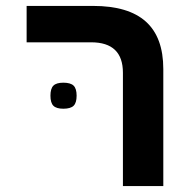

<svg xmlns="http://www.w3.org/2000/svg" viewBox="-20 -629 640 649"><path d="M288 -486H70V-609H294.5Q414 -609 473 -556Q532 -503 532 -395.5V0H395.5V-383Q395.5 -486 288 -486ZM150.5 -305.5Q150.5 -329.5 160.5 -339.5Q170.5 -349.5 194 -349.5Q218.5 -349.5 228.8 -339.5Q239 -329.5 239 -305.5Q239 -281.5 228.8 -271.5Q218.5 -261.5 194 -261.5Q170.5 -261.5 160.5 -271.5Q150.5 -281.5 150.5 -305.5Z"/></svg>

Font: JuliaMono
Style: Bold
Weight: 700
Monospace: yes
Designer: cormullion
Foundry: corm
Version: Version 0.055; ttfautohint (v1.8.4)